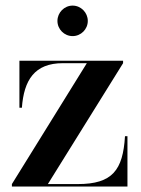

<svg xmlns="http://www.w3.org/2000/svg" viewBox="-20 -682 514 702"><path d="M190 -605.5C190 -575 215 -550 245.5 -550C276 -550 301 -575 301 -605.5C301 -636 276 -661.5 245.5 -661.5C215 -661.5 190 -636 190 -605.5ZM210 -451H297.5L23.5 -9V0H446V-184H437C429.5 -60 391 -9 264.5 -9H155L430 -451V-460H51V-288H60C67.5 -389 106 -451 210 -451Z"/></svg>

Font: Bodoni* 24pt Medium
Style: Regular
Weight: 500
Version: Version 2.3